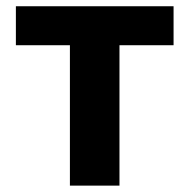

<svg xmlns="http://www.w3.org/2000/svg" viewBox="-20 -582 594 602"><path d="M29.8 -440.2V-562.4H524.2V-440.2H354.6V0H199.2V-440.2Z"/></svg>

Font: 寒蝉端黑体 Light
Style: Regular
Weight: 300
Designer: ChillDuanSans {Warren2060}; 
Source Han Sans {Ryoko NISHIZUKA 西塚涼子 (kana, bopomofo & ideographs); Paul D. Hunt (Latin, G
Foundry: ChillType&Adobe
Version: Version 1.300;Glyphs 3.3 (3306)